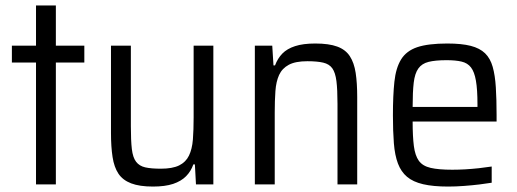

<svg xmlns="http://www.w3.org/2000/svg" viewBox="-20 -678 1902 706"><path d="M112.4 0V-448.1H23.7V-510H112.4V-658H185.4V-510H290.1V-448.1H185.4V0Z M542.3 8Q493.1 8 462.2 -3.8Q431.4 -15.6 415.5 -39.4Q399.6 -63.3 393.9 -100.7Q388.1 -138.2 388.1 -188.9V-510H461.2V-213.5Q461.2 -161.2 464.8 -129.9Q468.5 -98.6 480.5 -83.1Q492.5 -67.5 514 -62.6Q535.6 -57.7 571.5 -57.7Q614.3 -57.7 638.8 -69.8Q663.3 -81.9 674.9 -105.9Q686.5 -129.9 689.3 -165.2Q692 -200.5 692 -246V-510H764.5V0H700.6L696.6 -73.4H690.9Q682.3 -48.4 664.2 -30Q646.1 -11.7 616.6 -1.8Q587 8 542.3 8Z M917.1 0V-510H981.1L985.6 -437.6H991.3Q1000.9 -463.2 1018.2 -481Q1035.5 -498.8 1065.1 -508.4Q1094.6 -518 1139.4 -518Q1189.6 -518 1220.2 -506.7Q1250.8 -495.4 1266.4 -471.3Q1282.1 -447.3 1287.8 -410.1Q1293.5 -372.9 1293.5 -321.1V0H1221V-296.5Q1221 -348.7 1217.1 -379.8Q1213.2 -410.8 1202 -426.7Q1190.7 -442.5 1168.4 -447.7Q1146 -452.9 1110.2 -452.9Q1066.2 -452.9 1041.8 -439.7Q1017.3 -426.5 1006.2 -402.2Q995.2 -377.9 992.7 -343.1Q990.2 -308.3 990.2 -264.5V0Z M1628.2 8Q1572.8 8 1535.9 -0.6Q1498.9 -9.2 1476.8 -27.8Q1454.8 -46.3 1443.3 -76.6Q1431.8 -106.9 1428.3 -151.1Q1424.8 -195.3 1424.8 -254Q1424.8 -326.8 1430.2 -377.3Q1435.5 -427.8 1454.8 -459.4Q1474.2 -490.9 1514.2 -504.5Q1554.3 -518 1624.7 -518Q1677.5 -518 1710.9 -509.4Q1744.3 -500.8 1763.7 -482Q1783 -463.1 1791.7 -432.1Q1800.5 -401 1803.2 -356.8Q1806 -312.7 1806 -255.5V-231H1497.3Q1497.3 -176.4 1501.8 -141.2Q1506.3 -106.1 1520.1 -86.8Q1534 -67.5 1563.5 -60.7Q1592.9 -53.9 1643 -53.9Q1665.3 -53.9 1690.4 -55.3Q1715.4 -56.8 1740.9 -59.5Q1766.3 -62.3 1788 -65.7V-6.1Q1769.9 -3.1 1743.1 0.2Q1716.3 3.5 1686.2 5.7Q1656.2 8 1628.2 8ZM1735.7 -266.3V-294.4Q1735.7 -349.1 1730 -381.4Q1724.4 -413.7 1711.9 -430Q1699.4 -446.3 1677.3 -451.5Q1655.2 -456.7 1622.3 -456.7Q1580.7 -456.7 1556 -450.5Q1531.3 -444.4 1518.3 -426.2Q1505.3 -408 1501.3 -374.1Q1497.3 -340.2 1497.3 -284.8H1754.7Z"/></svg>

Font: Saira Thin SemiCondensed
Style: Regular
Weight: 100
Width: 4
Version: Version 1.101